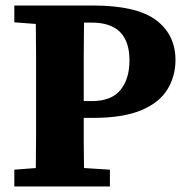

<svg xmlns="http://www.w3.org/2000/svg" viewBox="-20 -677 681 697"><path d="M313 -595H285Q284 -535 284 -475Q284 -415 284 -353V-310H313Q384 -310 417 -350Q450 -390 450 -458Q450 -595 313 -595ZM32 -596V-657H317Q476 -657 546.5 -604Q617 -551 617 -459Q617 -400 587.5 -352Q558 -304 492 -276.5Q426 -249 316 -249H284Q284 -206 284 -160.5Q284 -115 285 -67L379 -61V0H32V-61L110 -67Q111 -126 111 -185.5Q111 -245 111 -304V-353Q111 -412 111 -471.5Q111 -531 110 -590Z"/></svg>

Font: Source Serif 4 SmText
Style: Bold
Weight: 700
Designer: Frank Grießhammer
Foundry: Adobe
Version: Version 4.005;hotconv 1.1.0;makeotfexe 2.6.0